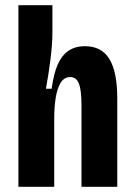

<svg xmlns="http://www.w3.org/2000/svg" viewBox="-20 -720 518 740"><path d="M51 0V-327V-700H182V-595Q182 -573 180 -546Q178 -519 174.5 -491Q171 -463 166.5 -434Q162 -405 157 -378H179Q187 -437 203 -472.5Q219 -508 245 -525Q271 -542 307 -542Q372 -542 402 -492Q432 -442 432 -340V0H294V-315Q294 -373 284 -398Q274 -423 251 -423Q227 -423 213.5 -400.5Q200 -378 194.5 -342Q189 -306 189 -264V0Z"/></svg>

Font: Bricolage Grotesque Condensed
Style: Bold
Weight: 700
Width: 3
Designer: Mathieu Triay
Foundry: Atelier Triay
Version: Version 1.001;gftools[0.9.33.dev8+g029e19f]